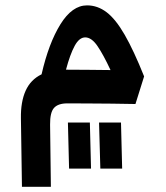

<svg xmlns="http://www.w3.org/2000/svg" viewBox="-20 -387 626 726"><path d="M63 319.3 59.1 60.1Q58.1 -2 76.9 -43.9Q95.7 -85.9 137.2 -106Q164.1 -223.6 208.5 -295.2Q252.9 -366.7 309.1 -366.7Q349.1 -366.7 383.3 -340.6Q417.5 -314.5 451.4 -255.6Q485.4 -196.8 524.9 -98.1L492.2 6.3Q452.6 5.4 403.1 4.9Q353.5 4.4 308.1 4.2Q262.7 3.9 234.4 3.9Q199.7 3.9 184.3 21Q168.9 38.1 169.4 84L172.4 319.3ZM229.5 -123.5Q268.1 -123.5 312.7 -123Q357.4 -122.6 397.9 -122.1Q370.6 -180.7 348.4 -213.1Q326.2 -245.6 302.2 -245.6Q279.8 -245.6 262.5 -213.9Q245.1 -182.1 229.5 -123.5ZM241.2 250.5 236.8 76.2H319.8L324.2 250.5ZM359.4 250.5 354.5 76.2H437.5L441.9 250.5Z"/></svg>

Font: CaskaydiaCove NF SemiBold
Style: Regular
Weight: 600
Designer: Aaron Bell
Foundry: Saja Typeworks
Version: Version 2111.001; VTT 6.35;Nerd Fonts 3.2.1